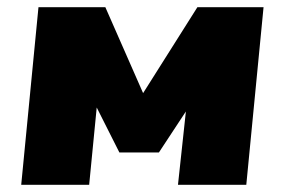

<svg xmlns="http://www.w3.org/2000/svg" viewBox="-20 -514 792 534"><path d="M713 -494 665 0H475L497 -204L422 -90H312L249 -215L228 0H39L87 -494H273L378 -255L529 -494Z"/></svg>

Font: Nunito Sans Heavy Heavy
Style: Italic
Weight: 400
Italic angle: -4.541°
Designer: Vernon Adams
Foundry: Vernon Adams
Version: Version 2.002